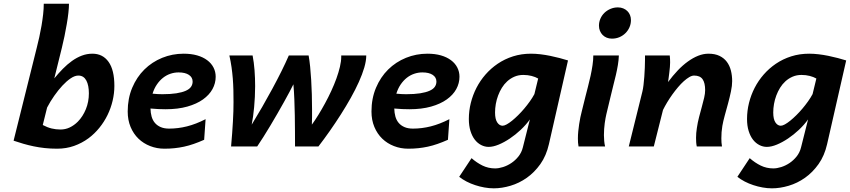

<svg xmlns="http://www.w3.org/2000/svg" viewBox="-20 -794 4608 1041"><path d="M354 -773.9Q354 -753.4 350.8 -724.6Q347.7 -695.8 342 -663.3Q336.4 -630.9 329.6 -597.4Q322.8 -564 315.4 -534.7L274.4 -369.1Q296.9 -396.5 320.8 -420.9Q344.7 -445.3 370.4 -463.6Q396 -481.9 423.6 -492.4Q451.2 -502.9 481 -502.9Q537.1 -502.9 568.6 -458.7Q600.1 -414.6 600.1 -328.1Q600.1 -288.1 590.6 -247.8Q581.1 -207.5 563 -170.4Q544.9 -133.3 518.8 -101.1Q492.7 -68.8 460 -44.4Q424.3 -18.1 381.6 -2.9Q338.9 12.2 289.6 12.2Q254.4 12.2 222.9 8.8Q191.4 5.4 162.4 -0.7Q133.3 -6.8 106.4 -14.6Q79.6 -22.5 53.7 -31.2L179.2 -534.7Q186 -561.5 192.9 -592.3Q199.7 -623 205.1 -654.5Q210.4 -686 213.9 -716.6Q217.3 -747.1 217.3 -773.9ZM211.9 -116.2Q236.8 -103 260 -97.4Q283.2 -91.8 308.1 -91.8Q334.5 -91.8 358.2 -103Q381.8 -114.3 401.9 -134.3Q429.2 -162.1 445.6 -202.1Q461.9 -242.2 461.9 -288.1Q461.9 -309.1 458.5 -326.7Q455.1 -344.2 448.2 -357.2Q441.4 -370.1 430.7 -377.2Q419.9 -384.3 404.8 -384.3Q385.7 -384.3 363.5 -369.4Q341.3 -354.5 318.6 -330.1Q295.9 -305.7 274.2 -274.7Q252.4 -243.7 235.4 -210.9Z M948.2 -401.4Q925.3 -401.4 903.8 -394Q882.3 -386.7 863.8 -372.1Q845.2 -357.4 830.6 -335.9Q815.9 -314.5 807.1 -286.1Q835.4 -283.2 860.4 -283.2Q904.8 -283.2 936 -288.1Q967.3 -293 987.1 -301.8Q1006.8 -310.5 1015.6 -323.2Q1024.4 -335.9 1024.4 -351.6Q1024.4 -374.5 1004.4 -387.9Q984.4 -401.4 948.2 -401.4ZM1086.9 -36.1Q1057.1 -22.9 1030.5 -13.7Q1003.9 -4.4 978 1.2Q952.1 6.8 926 9.5Q899.9 12.2 871.6 12.2Q830.6 12.2 794.2 -2Q757.8 -16.1 730.7 -42.2Q703.6 -68.4 688 -105.7Q672.4 -143.1 672.4 -189.5Q672.4 -260.3 696.8 -318.1Q721.2 -376 762.7 -417Q804.2 -458 859.4 -480.5Q914.6 -502.9 975.6 -502.9Q1016.6 -502.9 1048.8 -493.7Q1081.1 -484.4 1103.5 -467.5Q1126 -450.7 1137.7 -427.7Q1149.4 -404.8 1149.4 -377.9Q1149.4 -342.8 1132.1 -311Q1114.7 -279.3 1080.6 -254.9Q1046.4 -230.5 995.6 -216.1Q944.8 -201.7 877.9 -201.7Q860.8 -201.7 839.1 -202.6Q817.4 -203.6 795.9 -205.6Q796.4 -182.1 802 -162.1Q807.6 -142.1 819.8 -127.7Q832 -113.3 851.1 -105Q870.1 -96.7 897 -96.7Q945.3 -96.7 993.9 -108.9Q1042.5 -121.1 1094.7 -147.9Z M1653.3 -493.2Q1658.2 -465.8 1661.6 -432.1Q1665 -398.4 1667.2 -360.8Q1669.4 -323.2 1670.7 -282.7Q1671.9 -242.2 1671.9 -200.7V-159.2Q1671.9 -138.7 1670.9 -118.2Q1688 -141.6 1706.3 -171.4Q1724.6 -201.2 1742.4 -233.9Q1760.3 -266.6 1776.1 -301Q1792 -335.4 1804 -368.4Q1815.9 -401.4 1823 -431.6Q1830.1 -461.9 1830.1 -485.8V-493.2H1965.8Q1965.8 -464.4 1955.1 -427.7Q1944.3 -391.1 1925.8 -349.9Q1907.2 -308.6 1882.1 -263.7Q1856.9 -218.8 1828.1 -173.6Q1799.3 -128.4 1768.3 -84.2Q1737.3 -40 1706.5 0H1579.6Q1579.6 -38.6 1579.3 -81.5Q1579.1 -124.5 1578.4 -168.2Q1577.6 -211.9 1575.9 -254.9Q1574.2 -297.9 1570.8 -336.9Q1563 -320.8 1549.8 -295.9Q1536.6 -271 1519.8 -241Q1502.9 -210.9 1483.9 -177.7Q1464.8 -144.5 1445.6 -112.5Q1426.3 -80.6 1408 -51.3Q1389.6 -22 1374.5 0H1232.9Q1236.3 -38.6 1238.8 -72.3Q1241.2 -106 1242.9 -135.5Q1244.6 -165 1245.4 -191.2Q1246.1 -217.3 1246.1 -241.2Q1246.1 -274.9 1245.4 -306.2Q1244.6 -337.4 1242.2 -368.2Q1239.7 -398.9 1235.4 -429.7Q1231 -460.4 1223.6 -493.2H1349.6Q1356.9 -455.6 1360.1 -413.1Q1363.3 -370.6 1363.3 -326.7Q1363.3 -297.4 1361.8 -268.6Q1360.4 -239.7 1357.9 -213.1Q1355.5 -186.5 1352.1 -162.4Q1348.6 -138.2 1344.7 -118.2Q1373 -164.6 1401.6 -214.1Q1430.2 -263.7 1456.5 -312.5Q1482.9 -361.3 1505.9 -407.5Q1528.8 -453.6 1545.9 -493.2Z M2270 -401.4Q2247.1 -401.4 2225.6 -394Q2204.1 -386.7 2185.5 -372.1Q2167 -357.4 2152.3 -335.9Q2137.7 -314.5 2128.9 -286.1Q2157.2 -283.2 2182.1 -283.2Q2226.6 -283.2 2257.8 -288.1Q2289.1 -293 2308.8 -301.8Q2328.6 -310.5 2337.4 -323.2Q2346.2 -335.9 2346.2 -351.6Q2346.2 -374.5 2326.2 -387.9Q2306.2 -401.4 2270 -401.4ZM2408.7 -36.1Q2378.9 -22.9 2352.3 -13.7Q2325.7 -4.4 2299.8 1.2Q2273.9 6.8 2247.8 9.5Q2221.7 12.2 2193.4 12.2Q2152.3 12.2 2116 -2Q2079.6 -16.1 2052.5 -42.2Q2025.4 -68.4 2009.8 -105.7Q1994.1 -143.1 1994.1 -189.5Q1994.1 -260.3 2018.6 -318.1Q2043 -376 2084.5 -417Q2126 -458 2181.2 -480.5Q2236.3 -502.9 2297.4 -502.9Q2338.4 -502.9 2370.6 -493.7Q2402.8 -484.4 2425.3 -467.5Q2447.8 -450.7 2459.5 -427.7Q2471.2 -404.8 2471.2 -377.9Q2471.2 -342.8 2453.9 -311Q2436.5 -279.3 2402.3 -254.9Q2368.2 -230.5 2317.4 -216.1Q2266.6 -201.7 2199.7 -201.7Q2182.6 -201.7 2160.9 -202.6Q2139.2 -203.6 2117.7 -205.6Q2118.2 -182.1 2123.8 -162.1Q2129.4 -142.1 2141.6 -127.7Q2153.8 -113.3 2172.9 -105Q2191.9 -96.7 2218.8 -96.7Q2267.1 -96.7 2315.7 -108.9Q2364.3 -121.1 2416.5 -147.9Z M2897.9 -368.2Q2882.8 -377 2862.1 -382.3Q2841.3 -387.7 2817.4 -387.7Q2791 -387.7 2769 -378.2Q2747.1 -368.7 2730 -353Q2713.4 -337.9 2701.2 -318.1Q2689 -298.3 2680.7 -276.1Q2672.4 -253.9 2668.2 -230.2Q2664.1 -206.5 2664.1 -184.1Q2664.1 -147.9 2676 -130.1Q2688 -112.3 2705.1 -112.3Q2713.9 -112.3 2727.3 -119.6Q2740.7 -127 2756.3 -139.6Q2772 -152.3 2789.1 -169.2Q2806.2 -186 2822.3 -205.1Q2838.4 -224.1 2852.8 -244.4Q2867.2 -264.6 2877.4 -283.7ZM2956.1 -12.2Q2941.9 50.3 2909.9 95.5Q2877.9 140.6 2836.4 169.9Q2794.9 199.2 2748 213.1Q2701.2 227.1 2657.2 227.1Q2631.8 227.1 2606.2 222.4Q2580.6 217.8 2556.2 209.7Q2531.7 201.7 2509.5 190.2Q2487.3 178.7 2469.7 164.6L2536.6 63.5Q2564.9 88.4 2596.4 103.8Q2627.9 119.1 2664.6 119.1Q2684.1 119.1 2707.3 111.8Q2730.5 104.5 2752.2 90.1Q2773.9 75.7 2791 54.2Q2808.1 32.7 2814.9 4.9L2853 -146.5Q2832 -117.2 2803.5 -90.3Q2774.9 -63.5 2744.4 -43Q2713.9 -22.5 2683.8 -10Q2653.8 2.4 2629.4 2.4Q2608.4 2.4 2588.9 -7.6Q2569.3 -17.6 2554.4 -36.6Q2539.6 -55.7 2530.8 -84Q2522 -112.3 2522 -148.9Q2522 -192.9 2532.7 -236.1Q2543.5 -279.3 2563.5 -318.1Q2583.5 -356.9 2612.5 -390.1Q2641.6 -423.3 2678.2 -448.2Q2716.3 -474.1 2761.7 -488.5Q2807.1 -502.9 2858.9 -502.9Q2882.8 -502.9 2909.7 -499.8Q2936.5 -496.6 2963.1 -491.2Q2989.7 -485.8 3014.6 -479.2Q3039.6 -472.7 3059.6 -466.3Z M3227.5 -654.8Q3227.5 -674.8 3235.4 -692.9Q3243.2 -710.9 3257.1 -724.4Q3271 -737.8 3289.8 -745.8Q3308.6 -753.9 3330.1 -753.9Q3346.2 -753.9 3359.1 -748.5Q3372.1 -743.2 3381.3 -734.1Q3390.6 -725.1 3395.8 -712.4Q3400.9 -699.7 3400.9 -685.1Q3400.9 -664.6 3393.1 -646.5Q3385.3 -628.4 3371.3 -614.5Q3357.4 -600.6 3338.6 -592.5Q3319.8 -584.5 3297.9 -584.5Q3282.2 -584.5 3269.3 -589.8Q3256.3 -595.2 3247.1 -604.7Q3237.8 -614.3 3232.7 -627Q3227.5 -639.6 3227.5 -654.8ZM3335.4 -493.2Q3334.5 -468.3 3330.1 -441.7Q3325.7 -415 3319.1 -386.7Q3312.5 -358.4 3304.7 -328.4Q3296.9 -298.3 3289.6 -266.6L3267.6 -174.8Q3265.6 -166 3263.2 -153.6Q3260.7 -141.1 3258.8 -126.2Q3256.8 -111.3 3255.6 -94.7Q3254.4 -78.1 3254.4 -61.5Q3254.4 -45.4 3255.9 -29.8Q3257.3 -14.2 3260.7 0H3116.7Q3114.7 -9.8 3114 -20.8Q3113.3 -31.7 3113.3 -43Q3113.3 -62 3115.2 -81.8Q3117.2 -101.6 3120.1 -120.8Q3123 -140.1 3126.7 -158Q3130.4 -175.8 3134.3 -190.4L3153.3 -267.1Q3160.2 -294.9 3168 -324.5Q3175.8 -354 3182.1 -383.3Q3188.5 -412.6 3192.6 -440.7Q3196.8 -468.8 3196.8 -493.2Z M3757.8 0Q3755.4 -11.2 3754.6 -22.9Q3753.9 -34.7 3753.9 -46.4Q3753.9 -72.8 3758.3 -100.1Q3762.7 -129.9 3770.3 -159.2Q3777.8 -188.5 3785.2 -214.8Q3792.5 -241.2 3797.9 -264.2Q3803.2 -287.1 3803.2 -305.2Q3803.2 -344.7 3789.3 -364.5Q3775.4 -384.3 3743.2 -384.3Q3731.4 -384.3 3717.3 -376Q3703.1 -367.7 3687.5 -353.8Q3671.9 -339.8 3656 -321Q3640.1 -302.2 3625.2 -281.5Q3610.4 -260.7 3597.4 -239.3Q3584.5 -217.8 3574.7 -197.8L3524.9 0H3389.2L3462.9 -297.4Q3466.3 -311 3469 -332.8Q3471.7 -354.5 3473.4 -378.7Q3475.1 -402.8 3476.1 -426.8Q3477.1 -450.7 3477.1 -469.7V-493.2H3611.3Q3612.3 -484.9 3612.8 -475.6Q3613.3 -466.3 3613.3 -455.6Q3613.3 -444.8 3612.1 -430.7Q3610.8 -416.5 3609.1 -401.9Q3607.4 -387.2 3605.5 -373.3Q3603.5 -359.4 3602.1 -349.1Q3627.4 -383.3 3654.5 -411.9Q3681.6 -440.4 3709.5 -460.4Q3737.3 -480.5 3765.4 -491.7Q3793.5 -502.9 3821.3 -502.9Q3856.4 -502.9 3881.1 -491Q3905.8 -479 3920.9 -458.7Q3936 -438.5 3942.9 -411.4Q3949.7 -384.3 3949.7 -354Q3949.7 -329.6 3943.1 -298.1Q3936.5 -266.6 3927.5 -233.4Q3918.5 -200.2 3909.7 -168.5Q3900.9 -136.7 3896.5 -111.3Q3893.6 -94.2 3892.3 -77.6Q3891.1 -61 3891.1 -43.9Q3891.1 -32.7 3891.8 -21.7Q3892.6 -10.7 3894.5 0Z M4406.2 -368.2Q4391.1 -377 4370.4 -382.3Q4349.6 -387.7 4325.7 -387.7Q4299.3 -387.7 4277.3 -378.2Q4255.4 -368.7 4238.3 -353Q4221.7 -337.9 4209.5 -318.1Q4197.3 -298.3 4189 -276.1Q4180.7 -253.9 4176.5 -230.2Q4172.4 -206.5 4172.4 -184.1Q4172.4 -147.9 4184.3 -130.1Q4196.3 -112.3 4213.4 -112.3Q4222.2 -112.3 4235.6 -119.6Q4249 -127 4264.6 -139.6Q4280.3 -152.3 4297.4 -169.2Q4314.5 -186 4330.6 -205.1Q4346.7 -224.1 4361.1 -244.4Q4375.5 -264.6 4385.7 -283.7ZM4464.4 -12.2Q4450.2 50.3 4418.2 95.5Q4386.2 140.6 4344.7 169.9Q4303.2 199.2 4256.3 213.1Q4209.5 227.1 4165.5 227.1Q4140.1 227.1 4114.5 222.4Q4088.9 217.8 4064.5 209.7Q4040 201.7 4017.8 190.2Q3995.6 178.7 3978 164.6L4044.9 63.5Q4073.2 88.4 4104.7 103.8Q4136.2 119.1 4172.9 119.1Q4192.4 119.1 4215.6 111.8Q4238.8 104.5 4260.5 90.1Q4282.2 75.7 4299.3 54.2Q4316.4 32.7 4323.2 4.9L4361.3 -146.5Q4340.3 -117.2 4311.8 -90.3Q4283.2 -63.5 4252.7 -43Q4222.2 -22.5 4192.1 -10Q4162.1 2.4 4137.7 2.4Q4116.7 2.4 4097.2 -7.6Q4077.6 -17.6 4062.7 -36.6Q4047.9 -55.7 4039.1 -84Q4030.3 -112.3 4030.3 -148.9Q4030.3 -192.9 4041 -236.1Q4051.8 -279.3 4071.8 -318.1Q4091.8 -356.9 4120.8 -390.1Q4149.9 -423.3 4186.5 -448.2Q4224.6 -474.1 4270 -488.5Q4315.4 -502.9 4367.2 -502.9Q4391.1 -502.9 4418 -499.8Q4444.8 -496.6 4471.4 -491.2Q4498 -485.8 4522.9 -479.2Q4547.9 -472.7 4567.9 -466.3Z"/></svg>

Font: Andika New Basic
Style: Bold Italic
Weight: 700
Italic angle: -14°
Designer: Victor Gaultney, Annie Olsen, Pablo Ugerman
Foundry: SIL International
Version: Version 5.500